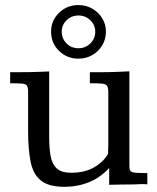

<svg xmlns="http://www.w3.org/2000/svg" viewBox="-20 -717 611 747"><path d="M230.5 9.8Q168.9 9.8 138.7 -15.1Q108.4 -40 98.9 -88.4Q89.4 -136.7 89.4 -206.1V-360.4Q89.4 -377 84.7 -383.8Q80.1 -390.6 65.2 -391.8Q50.3 -393.1 19.5 -393.1V-436Q34.2 -436 47.1 -436Q60.1 -436 72.3 -436.3Q84.5 -436.5 96.2 -436.5Q113.8 -437 132.1 -437.5Q150.4 -438 171.4 -439V-181.2Q171.4 -140.1 177 -109.4Q182.6 -78.6 200.9 -61.8Q219.2 -44.9 256.8 -44.9Q309.6 -44.9 345.9 -65.9Q382.3 -86.9 400.4 -118.2Q401.4 -136.2 401.4 -154.1Q401.4 -171.9 401.4 -190.4V-357.9Q401.4 -375.5 396.7 -382.8Q392.1 -390.1 377 -391.6Q361.8 -393.1 329.6 -393.1V-436Q348.1 -436 367.2 -436Q386.2 -436 405.8 -436.5Q425.3 -437 444.6 -437.7Q463.9 -438.5 483.4 -439.5V-68.4Q483.4 -50.3 495.8 -46.9Q508.3 -43.5 553.2 -43.5V0Q539.1 -1 525.6 -0.5Q512.2 0 499.5 0.5Q473.6 0.5 450.2 1Q426.8 1.5 404.8 2Q404.8 -9.3 404.8 -23.9Q404.8 -38.6 404.8 -50.3Q404.8 -62 404.8 -63.5Q371.1 -26.4 326.7 -8.3Q282.2 9.8 230.5 9.8ZM285.2 -488.8Q240.7 -488.8 209.7 -519Q178.7 -549.3 178.7 -593.8Q178.7 -637.2 209.7 -667.2Q240.7 -697.3 285.2 -697.3Q314.9 -697.3 339.1 -683.3Q363.3 -669.4 377.7 -646Q392.1 -622.6 392.1 -593.8Q392.1 -564.5 377.7 -540.5Q363.3 -516.6 339.1 -502.7Q314.9 -488.8 285.2 -488.8ZM285.2 -529.3Q312.5 -529.3 331.5 -548.1Q350.6 -566.9 350.6 -593.8Q350.6 -619.6 331.5 -638.2Q312.5 -656.7 285.2 -656.7Q257.8 -656.7 239 -638.2Q220.2 -619.6 220.2 -593.8Q220.2 -566.9 238.8 -548.1Q257.3 -529.3 285.2 -529.3Z"/></svg>

Font: Kameron
Style: Regular
Weight: 400
Designer: Vernon Adams
Foundry: Vernon Adams
Version: Version 1.100